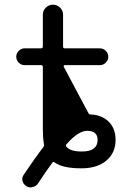

<svg xmlns="http://www.w3.org/2000/svg" viewBox="-20 -735 534 825"><path d="M266.6 -116.2Q260.7 -109.4 265.6 -104.5Q281.2 -84 332 -84Q366.2 -84 382.8 -96.7Q399.4 -109.4 399.4 -133.8Q399.4 -153.3 388.2 -163.1Q377 -172.9 354.5 -172.9Q316.4 -172.9 266.6 -116.2ZM166 -102.5Q170.9 -108.4 168.9 -115.2Q164.1 -142.6 164.1 -178.7V-447.3Q164.1 -455.1 156.2 -455.1H85.9Q71.3 -455.1 60.5 -465.8Q49.8 -476.6 49.8 -491.2Q49.8 -505.9 60.5 -516.6Q71.3 -527.3 85.9 -527.3H156.2Q164.1 -527.3 164.1 -535.2V-671.9Q164.1 -689.5 176.8 -702.1Q189.5 -714.8 207.5 -714.8Q225.6 -714.8 238.3 -702.1Q251 -689.5 251 -671.9V-535.2Q251 -527.3 257.8 -527.3H409.2Q423.8 -527.3 434.6 -516.6Q445.3 -505.9 445.3 -491.2Q445.3 -476.6 434.6 -465.8Q423.8 -455.1 409.2 -455.1H257.8Q255.9 -455.1 254.4 -453.1Q252.9 -451.2 253.9 -448.2L359.4 -250Q362.3 -243.2 369.1 -243.2Q417 -241.2 446.3 -212.9Q476.6 -183.6 476.6 -133.8Q476.6 -78.1 437 -44.9Q397.5 -11.7 330.1 -11.7Q249 -11.7 214.8 -37.1Q209 -42 205.1 -36.1Q181.6 -4.9 143.6 52.7Q135.7 65.4 121.1 68.4Q116.2 70.3 111.3 70.3Q101.6 70.3 92.8 64.5Q80.1 56.6 76.7 42.5Q73.2 28.3 82 15.6Q134.8 -62.5 166 -102.5Z"/></svg>

Font: Gen Jyuu Gothic Regular
Style: Regular
Weight: 400
Designer: [Source Han Sans]
Ryoko NISHIZUKA  (kana & ideographs); Paul D. Hunt (Latin, Greek & Cyrillic); Wenlong ZHANG  (bopomofo
Version: Version 1.002.20150607